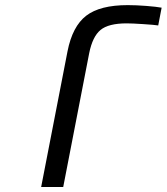

<svg xmlns="http://www.w3.org/2000/svg" viewBox="-20 -745 664 765"><path d="M231.9 0H144L249 -540.5Q268.6 -640.1 323.5 -682.4Q378.4 -724.6 488.8 -724.6Q522.9 -724.6 563 -721.4Q603 -718.3 624 -714.4L610.4 -643.6Q596.2 -646 551.3 -648.9Q506.3 -651.9 484.9 -651.9Q412.1 -651.9 380.4 -625.5Q348.6 -599.1 335.4 -533.2Z"/></svg>

Font: Cousine
Style: Italic
Weight: 400
Italic angle: -12°
Monospace: yes
Designer: Steve Matteson
Foundry: Monotype Imaging Inc.
Version: Version 1.21